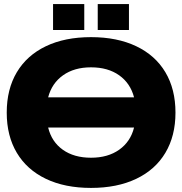

<svg xmlns="http://www.w3.org/2000/svg" viewBox="-20 -908 893 941"><path d="M13 -356Q13 -471 62.5 -554Q112 -637 205 -681.5Q298 -726 426 -726Q554 -726 647.5 -681.5Q741 -637 790.5 -554Q840 -471 840 -356Q840 -242 790.5 -159Q741 -76 647.5 -31.5Q554 13 426 13Q298 13 205 -31.5Q112 -76 62.5 -159Q13 -242 13 -356ZM426 -135Q509 -135 564.5 -174.5Q620 -214 637 -283H216Q233 -213 288 -174Q343 -135 426 -135ZM637 -431Q619 -500 564 -539Q509 -578 426 -578Q344 -578 289 -539Q234 -500 216 -431ZM393 -888V-761H240V-888ZM459 -888H612V-761H459Z"/></svg>

Font: Non Bureau Extended
Style: Bold
Weight: 700
Width: 7
Designer: Jona Saucedo
Foundry: Non Foundry
Version: Version 1.000; ttfautohint (v1.8.4)